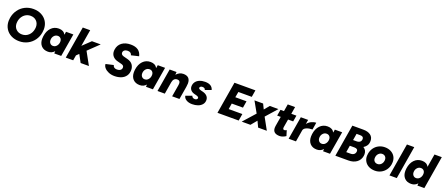

<svg xmlns="http://www.w3.org/2000/svg" viewBox="131 -2325 9101 3944"><g transform="rotate(20 4681.5 -352.5)"><path d="M44 -308Q44 -340 50 -376Q67 -475 122 -551.5Q177 -628 260.5 -670Q344 -712 442 -712Q541 -712 618.5 -672Q696 -632 740 -559.5Q784 -487 784 -393Q784 -359 778 -323Q762 -224 707 -148Q652 -72 569 -30Q486 12 388 12Q289 12 210.5 -28Q132 -68 88 -141Q44 -214 44 -308ZM214 -318Q214 -239 264.5 -189Q315 -139 395 -139Q477 -139 536.5 -193.5Q596 -248 611 -337Q615 -357 615 -380Q615 -460 565 -510Q515 -560 435 -560Q381 -560 335 -535Q289 -510 258 -464.5Q227 -419 218 -361Q214 -341 214 -318Z M1157 -50Q1101 12 1019 12Q924 12 870.5 -45Q817 -102 817 -199Q817 -230 821 -255Q837 -373 903.5 -442.5Q970 -512 1070 -512Q1176 -512 1218 -432L1229 -500H1389L1305 0H1153ZM1074 -135Q1123 -135 1155.5 -175.5Q1188 -216 1188 -271Q1188 -313 1164 -338.5Q1140 -364 1101 -364Q1052 -364 1019 -325.5Q986 -287 986 -232Q986 -190 1010.5 -162.5Q1035 -135 1074 -135Z M1522 -700H1684L1623 -336L1795 -500H1987L1757 -279L1911 0H1730L1640 -166L1586 -114L1567 0H1405Z M2217 -156 2384 -194Q2398 -129 2477 -129Q2520 -129 2549 -150Q2578 -171 2578 -209Q2578 -234 2563.5 -248Q2549 -262 2520 -269L2433 -292Q2365 -309 2326.5 -354Q2288 -399 2288 -465Q2288 -482 2291 -500Q2305 -598 2379 -653.5Q2453 -709 2571 -709Q2774 -709 2812 -541L2646 -502Q2642 -530 2619 -548.5Q2596 -567 2555 -567Q2512 -567 2484.5 -546.5Q2457 -526 2457 -490Q2457 -468 2472.5 -452.5Q2488 -437 2517 -429L2601 -407Q2685 -385 2720.5 -334.5Q2756 -284 2756 -220Q2756 -142 2718 -89Q2680 -36 2615.5 -10.5Q2551 15 2471 15Q2402 15 2344 -9Q2286 -33 2251.5 -72.5Q2217 -112 2217 -156Z M3162 -50Q3106 12 3024 12Q2929 12 2875.5 -45Q2822 -102 2822 -199Q2822 -230 2826 -255Q2842 -373 2908.5 -442.5Q2975 -512 3075 -512Q3181 -512 3223 -432L3234 -500H3394L3310 0H3158ZM3079 -135Q3128 -135 3160.5 -175.5Q3193 -216 3193 -271Q3193 -313 3169 -338.5Q3145 -364 3106 -364Q3057 -364 3024 -325.5Q2991 -287 2991 -232Q2991 -190 3015.5 -162.5Q3040 -135 3079 -135Z M3494 -500H3645L3640 -438Q3671 -474 3710 -493Q3749 -512 3792 -512Q3945 -512 3945 -358Q3945 -332 3938 -286L3933 -256L3890 0H3730L3773 -256Q3777 -286 3777 -295Q3777 -362 3714 -362Q3673 -362 3647.5 -337Q3622 -312 3614 -264L3570 0H3410Z M3980 -104 4116 -153Q4124 -127 4143 -116Q4162 -105 4185 -105Q4209 -105 4226 -116.5Q4243 -128 4243 -148Q4243 -162 4229 -172.5Q4215 -183 4186 -191L4146 -201Q4091 -215 4062 -248.5Q4033 -282 4033 -327Q4033 -383 4062.5 -425Q4092 -467 4145.5 -489.5Q4199 -512 4267 -512Q4419 -512 4449 -399L4316 -351Q4311 -374 4294.5 -384.5Q4278 -395 4249 -395Q4226 -395 4209.5 -383Q4193 -371 4193 -353Q4193 -329 4251 -314L4291 -304Q4351 -289 4384.5 -253Q4418 -217 4418 -166Q4418 -109 4383.5 -68.5Q4349 -28 4292.5 -8Q4236 12 4169 12Q4092 12 4040 -20Q3988 -52 3980 -104Z M4838 -700H5296L5271 -549H4978L4956 -426H5201L5177 -279H4932L4911 -151H5210L5185 0H4721Z M5483 -260 5348 -500H5537L5591 -389L5683 -500H5872L5658 -258L5800 0H5610L5549 -129L5442 0H5251Z M5932 -114Q5932 -132 5935 -153L5971 -366H5893L5916 -500H5993L6019 -656H6179L6153 -500H6265L6243 -366H6131L6102 -194Q6100 -178 6100 -172Q6100 -153 6108.5 -144.5Q6117 -136 6135 -136Q6144 -136 6156.5 -141Q6169 -146 6180 -153L6216 -35Q6187 -15 6151 -1.5Q6115 12 6083 12Q5932 12 5932 -114Z M6361 -500H6521L6505 -405Q6543 -452 6594.5 -477Q6646 -502 6698 -502L6673 -346Q6599 -346 6543.5 -322.5Q6488 -299 6480 -257L6437 0H6277Z M7033 -50Q6977 12 6895 12Q6800 12 6746.5 -45Q6693 -102 6693 -199Q6693 -230 6697 -255Q6713 -373 6779.5 -442.5Q6846 -512 6946 -512Q7052 -512 7094 -432L7105 -500H7265L7181 0H7029ZM6950 -135Q6999 -135 7031.5 -175.5Q7064 -216 7064 -271Q7064 -313 7040 -338.5Q7016 -364 6977 -364Q6928 -364 6895 -325.5Q6862 -287 6862 -232Q6862 -190 6886.5 -162.5Q6911 -135 6950 -135Z M7415 -700H7655Q7756 -700 7815 -656.5Q7874 -613 7874 -530Q7874 -507 7870 -487Q7864 -452 7840.5 -420.5Q7817 -389 7778 -365Q7851 -320 7851 -233Q7851 -215 7848 -195Q7832 -102 7761 -51Q7690 0 7583 0H7298ZM7578 -146Q7623 -146 7651.5 -169Q7680 -192 7683 -235Q7685 -263 7665.5 -278.5Q7646 -294 7609 -294H7507L7483 -146ZM7604 -427Q7654 -427 7681 -450Q7708 -473 7708 -515Q7708 -543 7689 -557Q7670 -571 7634 -571H7554L7530 -427Z M7909 -218Q7909 -239 7914 -269Q7926 -341 7965.5 -396Q8005 -451 8065.5 -481.5Q8126 -512 8197 -512Q8271 -512 8328.5 -483Q8386 -454 8418 -402Q8450 -350 8450 -281Q8450 -254 8446 -231Q8434 -159 8394 -104Q8354 -49 8294 -18.5Q8234 12 8164 12Q8090 12 8032 -16.5Q7974 -45 7941.5 -97.5Q7909 -150 7909 -218ZM8075 -231Q8075 -187 8101 -161.5Q8127 -136 8168 -136Q8211 -136 8243 -166Q8275 -196 8283 -245Q8285 -261 8285 -268Q8285 -312 8259 -338.5Q8233 -365 8192 -365Q8150 -365 8117.5 -334.5Q8085 -304 8077 -255Q8075 -239 8075 -231Z M8601 -720H8761L8641 0H8481Z M9095 -50Q9039 12 8957 12Q8862 12 8808.5 -45Q8755 -102 8755 -199Q8755 -230 8759 -255Q8775 -373 8841.5 -442.5Q8908 -512 9008 -512Q9116 -512 9155 -432L9203 -720H9363L9243 0H9091ZM9012 -135Q9061 -135 9093.5 -175.5Q9126 -216 9126 -271Q9126 -313 9102 -338.5Q9078 -364 9039 -364Q8990 -364 8957 -325.5Q8924 -287 8924 -232Q8924 -190 8948.5 -162.5Q8973 -135 9012 -135Z"/></g></svg>

Font: Oak Sans ExtraBold
Style: Italic
Weight: 800
Italic angle: -9.49998°
Foundry: Erik Kennedy, Walven
Version: Version 1.000